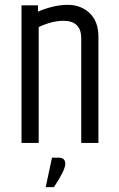

<svg xmlns="http://www.w3.org/2000/svg" viewBox="-20 -591 491 794"><path d="M223 61Q250 61 250 86.5Q250 112 203 183H169L195 61ZM137 -543Q204 -571 259.5 -571Q315 -571 351 -536.5Q387 -502 387 -439V0H316V-432Q316 -505 242 -505Q195 -505 140 -479V0H69V-569H137Z"/></svg>

Font: Khand
Style: Regular
Weight: 400
Designer: Devanagari: Sanchit Sawaria, Jyotish Sonowal; Latin: Satya Rajpurohit
Foundry: Indian Type Foundry
Version: Version 1.101;PS 1.0;hotconv 1.0.78;makeotf.lib2.5.61930; tt